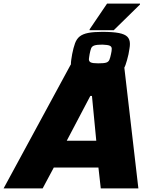

<svg xmlns="http://www.w3.org/2000/svg" viewBox="-72 -1047 798 1067"><path d="M-52 0 321 -688H617L697 0H488L475 -116H227L165 0ZM299 -265H463L439 -514H430ZM476 -624Q416 -624 382.5 -630Q349 -636 335.5 -651Q322 -666 322 -690Q322 -701 324 -715Q326 -729 329 -746Q336 -782 345 -806.5Q354 -831 371 -844.5Q388 -858 418 -864Q448 -870 496 -870Q555 -870 588.5 -863.5Q622 -857 636 -842.5Q650 -828 650 -803Q650 -791 647.5 -777Q645 -763 642 -745Q634 -710 625.5 -686Q617 -662 600.5 -648Q584 -634 554.5 -629Q525 -624 476 -624ZM474 -695Q505 -695 518 -699Q531 -703 536 -715Q541 -727 545 -747Q547 -756 548 -763Q549 -770 549 -776Q549 -788 538 -793Q527 -798 497 -799Q467 -799 453 -794.5Q439 -790 434.5 -778.5Q430 -767 426 -746Q425 -736 423.5 -730Q422 -724 422 -718Q422 -705 433 -700Q444 -695 474 -695ZM426 -879V-884L523 -1027H706V-1022L560 -879Z"/></svg>

Font: Saira SemiExpanded ExtraBold
Style: Italic
Weight: 800
Width: 6
Italic angle: -12°
Designer: Hector Gatti with collaboration of the Omnibus-Type team
Foundry: Omnibus-Type
Version: Version 1.101